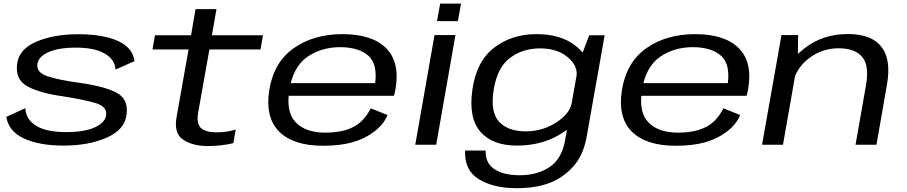

<svg xmlns="http://www.w3.org/2000/svg" viewBox="-20 -778 4875 1032"><path d="M322.5 4.5Q457 4.5 554.2 -38.5Q651.5 -81.5 660.5 -163.5Q671 -246.5 605.2 -280.5Q539.5 -314.5 403.5 -333.5Q296.5 -348 236 -367.8Q175.5 -387.5 181 -432.5Q185.5 -472.5 239.2 -497.2Q293 -522 389 -522Q488 -522 542.8 -490.2Q597.5 -458.5 601 -404L703 -449.5Q694 -521 614.5 -557.5Q535 -594 401.5 -594Q268 -594 174.5 -553.5Q81 -513 72 -433.5Q61.5 -350 127 -314Q192.5 -278 316.5 -260.5Q429 -243 492.5 -224.5Q556 -206 550.5 -159.5Q546 -119.5 490.2 -93.8Q434.5 -68 334 -68Q231.5 -68 175.8 -101Q120 -134 116 -196.5L14 -150Q26 -72 108.5 -33.8Q191 4.5 322.5 4.5Z M1098 7Q1168.5 7 1234 -8.5L1247 -81.5Q1195 -66.5 1145 -66.5Q1088.5 -66.5 1061.5 -88.5Q1034.5 -110.5 1045.5 -175L1105.5 -512H1380L1393.5 -588.5H1119L1143.5 -729H1031L1007 -588.5H813L799.5 -512H993.5L929 -148.5Q913.5 -60.5 964.8 -26.8Q1016 7 1098 7Z M1717 5.5 1729.5 -65Q1622.5 -65 1569.5 -120.5Q1516 -175.5 1535.5 -295Q1555 -418.5 1631.5 -472Q1708 -524.5 1808 -524.5Q1911 -524.5 1964 -475Q2009 -429.5 1996.5 -331H1529.5L1517.5 -263H2097Q2102.5 -279 2105.5 -297.5Q2131 -443 2055.5 -519Q1980 -594.5 1820.5 -594.5Q1667 -594.5 1559.5 -519.5Q1452.5 -445 1427.5 -295.5Q1404 -148.5 1480 -71Q1556.5 5.5 1717 5.5ZM1729.5 -65 1717 5.5Q1808.5 5.5 1875.5 -13.5Q1942 -32.5 1992.5 -71.5Q2042 -109 2063 -159.5L1973 -196Q1953.5 -157 1922.5 -126Q1890.5 -95.5 1841.5 -80Q1791.5 -65 1729.5 -65Z M2212 0H2324.5L2428 -589.5H2315.5ZM2346 -758.5 2329 -664.5H2441L2458 -758.5Z M2757 233.5Q2855.5 233.5 2928.8 207.2Q3002 181 3058.5 120Q3115 59 3133 -41.5L3230 -588.5H3147L3091.5 -442L3018 -27Q3000.5 75.5 2934.2 119.8Q2868 164 2772.5 164Q2715 164 2672.8 148.8Q2630.5 133.5 2610 105.2Q2589.5 77 2590 31H2480Q2475 137 2553.8 185.2Q2632.5 233.5 2757 233.5ZM2758.5 4.5Q2887 4.5 2984 -52.2Q3081 -109 3090 -161L3053 -225.5Q3043.5 -167.5 2970 -119.8Q2896.5 -72 2805 -72Q2710.5 -72 2662.5 -123.8Q2614.5 -175.5 2633.5 -295Q2652.5 -415 2721 -466.5Q2789.5 -518 2883.5 -518Q2975 -518 3031.5 -470.5Q3088 -423 3078.5 -365.5L3136.5 -426.5Q3145.5 -477 3068.5 -535.8Q2991.5 -594.5 2862.5 -594.5Q2731 -594.5 2635.8 -521.5Q2540.5 -448.5 2519 -295.5Q2497.5 -144 2562.2 -69.8Q2627 4.5 2758.5 4.5Z M3612.5 5.5 3625 -65Q3518 -65 3465 -120.5Q3411.5 -175.5 3431 -295Q3450.5 -418.5 3527 -472Q3603.5 -524.5 3703.5 -524.5Q3806.5 -524.5 3859.5 -475Q3904.5 -429.5 3892 -331H3425L3413 -263H3992.5Q3998 -279 4001 -297.5Q4026.5 -443 3951 -519Q3875.5 -594.5 3716 -594.5Q3562.5 -594.5 3455 -519.5Q3348 -445 3323 -295.5Q3299.5 -148.5 3375.5 -71Q3452 5.5 3612.5 5.5ZM3625 -65 3612.5 5.5Q3704 5.5 3771 -13.5Q3837.5 -32.5 3888 -71.5Q3937.5 -109 3958.5 -159.5L3868.5 -196Q3849 -157 3818 -126Q3786 -95.5 3737 -80Q3687 -65 3625 -65Z M4076 0H4188.5L4268 -452L4270 -589.5H4180.5ZM4578.5 0H4691L4747.5 -323.5Q4771 -458 4717.8 -526.5Q4664.5 -595 4537 -595Q4402 -595 4304 -518.2Q4206 -441.5 4192 -362L4239.5 -320.5Q4254.5 -407.5 4326 -463Q4397.5 -518.5 4487.5 -518.5Q4575.5 -518.5 4614.5 -471.8Q4653.5 -425 4634.5 -318.5Z"/></svg>

Font: Anybody Expanded
Style: Italic
Weight: 400
Width: 7
Italic angle: -10°
Version: Version 1.113;gftools[0.9.25]